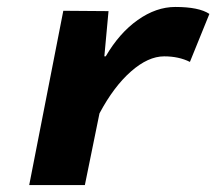

<svg xmlns="http://www.w3.org/2000/svg" viewBox="-20 -532 640 552"><path d="M64 0 162 -501 292 -500 280 -370H284Q323 -437 376 -474.5Q429 -512 484 -512Q552 -512 582 -492L526 -354Q494 -370 452 -370Q406 -370 356.5 -326.5Q307 -283 266 -206L224 0Z"/></svg>

Font: TypoPRO Source Code Pro
Style: Italic
Weight: 900
Italic angle: -11°
Monospace: yes
Designer: Paul D. Hunt, Teo Tuominen
Foundry: Adobe Systems Incorporated
Version: Version 1.030;PS 1.0;hotconv 1.0.84;makeotf.lib2.5.63406